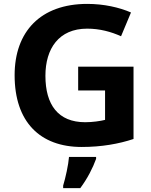

<svg xmlns="http://www.w3.org/2000/svg" viewBox="-20 -744 775 985"><path d="M381 -402V-280H519V-129C495 -123 455 -117 417 -117C278 -117 213 -207 213 -355C213 -495 282 -597 427 -597C492 -597 550 -581 601 -558L652 -680C592 -706 513 -724 428 -724C188 -724 55 -582 55 -358C55 -118 186 10 399 10C501 10 590 -6 665 -31V-402ZM473 71V61H334C331 101 316 169 304 208V221H392C429 171 456 118 473 71Z"/></svg>

Font: Noto Sans Canadian Aboriginal
Style: Bold
Weight: 700
Designer: Monotype Design Team, Typotheque's Kevin King
Foundry: Monotype Imaging Inc.
Version: Version 2.004